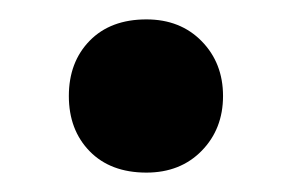

<svg xmlns="http://www.w3.org/2000/svg" viewBox="-20 -168 302 198"><path d="M51 -69Q51 -104 72.5 -126Q94 -148 131 -148Q166 -148 188 -125.5Q210 -103 210 -69Q210 -35 188 -12.5Q166 10 131 10Q94 10 72.5 -12Q51 -34 51 -69Z"/></svg>

Font: Taviraj DemiBold
Style: Regular
Weight: 600
Designer: Katatrad Team
Foundry: CadsonDemak
Version: Version 1.030